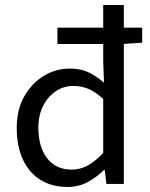

<svg xmlns="http://www.w3.org/2000/svg" viewBox="-20 -732 595 764"><path d="M248.3 12Q187.1 12 141.7 -15.9Q96.3 -43.8 71.4 -96.5Q46.6 -149.1 46.6 -223.2Q46.6 -295.2 76.4 -348.2Q106.3 -401.2 154.4 -430.2Q202.6 -459.2 257.6 -459.2Q300.3 -459.2 331.4 -444.6Q362.4 -430.1 393.9 -402.9L390.7 -486.8V-712.2H472.8V0H403.3L396.8 -55.4H393.6Q365.4 -27.3 329.1 -7.6Q292.8 12 248.3 12ZM265.7 -57.1Q299.7 -57.1 329.8 -73.9Q359.9 -90.7 390.7 -123.3V-338.2Q359.9 -366.9 331.3 -378.5Q302.8 -390.1 272.1 -390.1Q233.4 -390.1 201.8 -368.9Q170.2 -347.6 151.4 -310.2Q132.6 -272.9 132.6 -224.5Q132.6 -148.2 167.2 -102.6Q201.8 -57.1 265.7 -57.1ZM208.5 -557V-621.8H545.8V-562.2L469.8 -557Z"/></svg>

Font: Source Sans 3 Variable
Style: Regular
Weight: 200
Designer: Paul D. Hunt
Foundry: Adobe Systems Incorporated
Version: Version 3.026